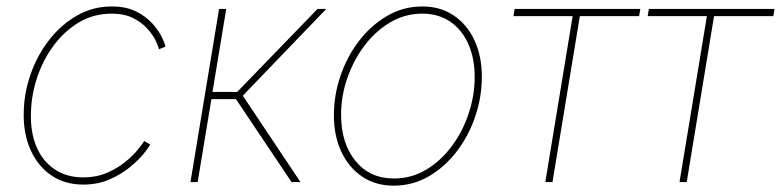

<svg xmlns="http://www.w3.org/2000/svg" viewBox="-20 -569 2440 600"><path d="M240.2 7.8Q182.1 7.8 139.6 -21.5Q97.2 -50.8 74.7 -102.3Q52.2 -153.8 54.2 -220.2Q55.7 -281.7 76.9 -340.6Q98.1 -399.4 135.3 -446.3Q172.4 -493.2 221.7 -521Q271 -548.8 329.1 -548.8Q374 -548.8 405.3 -533.2Q436.5 -517.6 456.3 -495.4Q476.1 -473.1 485.8 -452.9Q495.6 -432.6 497.1 -423.3L476.6 -415Q475.1 -424.3 466.3 -442.4Q457.5 -460.4 440.2 -479.7Q422.9 -499 395.5 -512.7Q368.2 -526.4 329.1 -526.4Q273.4 -526.4 228 -499.8Q182.6 -473.1 149.2 -428.7Q115.7 -384.3 96.9 -329.3Q78.1 -274.4 76.7 -216.8Q74.7 -155.8 94 -110.4Q113.3 -64.9 150.9 -39.8Q188.5 -14.6 240.2 -14.6Q280.3 -14.6 313.2 -28.6Q346.2 -42.5 370.8 -62.5Q395.5 -82.5 410.6 -101.1Q425.8 -119.6 430.2 -128.4L449.2 -117.7Q444.8 -107.9 428.2 -87.6Q411.6 -67.4 384.5 -45.4Q357.4 -23.4 321 -7.8Q284.7 7.8 240.2 7.8Z M575.2 0 664.6 -541H687L644 -281.7H721.2L972.2 -541H999.5L738.8 -270L918.9 0H891.1L717.3 -259.3H640.6L597.7 0Z M1210.4 11.2Q1153.8 11.2 1111.8 -17.1Q1069.8 -45.4 1046.6 -95Q1023.4 -144.5 1023.4 -209Q1023.4 -271.5 1043.9 -331.8Q1064.5 -392.1 1101.8 -440.9Q1139.2 -489.7 1189.7 -519.3Q1240.2 -548.8 1300.3 -548.8Q1356.4 -548.8 1398.2 -520.5Q1439.9 -492.2 1462.9 -442.6Q1485.8 -393.1 1485.8 -329.1Q1485.8 -267.1 1465.6 -206.5Q1445.3 -146 1408.2 -96.9Q1371.1 -47.9 1320.6 -18.3Q1270 11.2 1210.4 11.2ZM1210.9 -11.2Q1266.1 -11.2 1312.3 -39.1Q1358.4 -66.9 1392.3 -112.8Q1426.3 -158.7 1444.8 -215.1Q1463.4 -271.5 1463.4 -328.1Q1463.4 -386.7 1443.6 -431.4Q1423.8 -476.1 1387 -501.2Q1350.1 -526.4 1299.8 -526.4Q1246.6 -526.4 1200.7 -499.8Q1154.8 -473.1 1120.1 -427.7Q1085.4 -382.3 1065.7 -325.9Q1045.9 -269.5 1045.9 -210Q1045.9 -121.6 1090.6 -66.4Q1135.3 -11.2 1210.9 -11.2Z M1684.1 0 1769.5 -518.6H1584.5L1588.4 -541H1981L1977.1 -518.6H1792L1706.5 0Z M2103.5 0 2189 -518.6H2003.9L2007.8 -541H2400.4L2396.5 -518.6H2211.4L2126 0Z"/></svg>

Font: Inter 17pt Thin
Style: Italic
Weight: 250
Italic angle: -9.3988°
Version: Version 4.001;git-66647c0bb